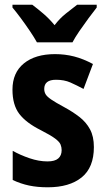

<svg xmlns="http://www.w3.org/2000/svg" viewBox="-20 -786 447 816"><path d="M379 -161Q379 -74 327 -32Q275 10 183 10Q139 10 103.5 2.5Q68 -5 34 -21V-145Q66 -127 105.5 -113.5Q145 -100 182 -100Q213 -100 227.5 -112.5Q242 -125 242 -148Q242 -160 237.5 -171.5Q233 -183 214.5 -197Q196 -211 153 -233Q91 -264 62 -302Q33 -340 33 -405Q33 -477 81.5 -516.5Q130 -556 214 -556Q256 -556 295 -546Q334 -536 375 -514L335 -408Q305 -424 279 -435.5Q253 -447 218 -447Q168 -447 168 -408Q168 -396 173.5 -386Q179 -376 197 -363.5Q215 -351 254 -330Q289 -311 317.5 -289Q346 -267 362.5 -236.5Q379 -206 379 -161ZM137 -606Q126 -626 107.5 -653.5Q89 -681 69 -708Q49 -735 33 -754V-766H117Q137 -751 163 -729Q189 -707 212 -679Q234 -708 260 -728.5Q286 -749 308 -766H391V-754Q376 -735 356 -708Q336 -681 317.5 -654Q299 -627 288 -606Z"/></svg>

Font: Noto Sans Gujarati Condensed
Style: Bold
Weight: 700
Width: 3
Designer: Jelle Bosma - Monotype Design Team, Universal Thirst
Foundry: Monotype Imaging Inc.
Version: Version 2.106; ttfautohint (v1.8.4.7-5d5b)